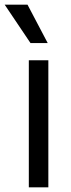

<svg xmlns="http://www.w3.org/2000/svg" viewBox="-47 -804 304 824"><path d="M76.7 0V-545.5H160.5V0ZM83.8 -619.3 -27 -784.1H71L157.7 -619.3Z"/></svg>

Font: InterMG
Style: Regular
Weight: 400
Designer: Rasmus Andersson
Foundry: rsms
Version: Version 3.019;December 26, 2023;FontCreator 15.0.0.2955 64-b